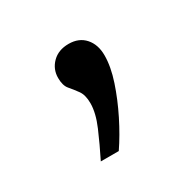

<svg xmlns="http://www.w3.org/2000/svg" viewBox="-64 -135 323 324"><g transform="rotate(-30 97.5 27.5)"><path d="M50 127Q63 101 73.5 76.5Q84 52 84 33Q84 17 77.5 8Q71 -1 64.5 -8.5Q58 -16 58 -31Q58 -48 70 -60Q82 -72 102 -72Q122 -72 133.5 -59Q145 -46 145 -25Q145 -3 136 24Q127 51 113.5 78Q100 105 85 127Z"/></g></svg>

Font: Alumni Sans Medium
Style: Regular
Weight: 500
Designer: Robert E. Leuschke
Foundry: Robert E. Leuschke
Version: Version 1.018